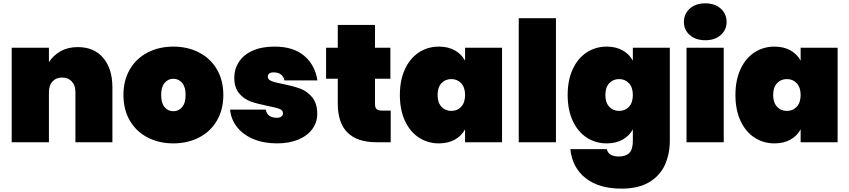

<svg xmlns="http://www.w3.org/2000/svg" viewBox="-20 -849 5069 1146"><path d="M49.8 0V-564H272V-478Q297.9 -518.1 341.3 -543Q384.8 -567.9 444.8 -567.9Q542 -567.9 596.4 -502.9Q650.9 -438 650.9 -327.1V0H430.2V-298.8Q430.2 -338.9 408.7 -362.5Q387.2 -386.2 351.1 -386.2Q314 -386.2 293 -362.5Q272 -338.9 272 -298.8V0Z M716.8 -282.2Q716.8 -370.1 755.4 -435.5Q793.9 -501 861.8 -535.9Q929.7 -570.8 1014.6 -570.8Q1099.6 -570.8 1167.7 -535.9Q1235.8 -501 1274.4 -435.5Q1313 -370.1 1313 -282.2Q1313 -194.3 1274.4 -128.7Q1235.8 -63 1167.7 -28.1Q1099.6 6.8 1014.6 6.8Q929.7 6.8 861.8 -28.1Q793.9 -63 755.4 -128.4Q716.8 -193.8 716.8 -282.2ZM941.9 -282.2Q941.9 -234.4 962.4 -209.7Q982.9 -185.1 1014.6 -185.1Q1045.9 -185.1 1066.9 -209.5Q1087.9 -233.9 1087.9 -282.2Q1087.9 -330.1 1066.9 -354.5Q1045.9 -378.9 1014.6 -378.9Q983.9 -378.9 962.9 -354.5Q941.9 -330.1 941.9 -282.2Z M1353.5 -194.8H1566.4Q1570.3 -169.9 1587.9 -158Q1605.5 -146 1632.3 -146Q1649.4 -146 1659.4 -153.6Q1669.4 -161.1 1669.4 -171.9Q1669.4 -190.9 1648.4 -199Q1627.4 -207 1577.6 -216.8Q1516.6 -229 1477.1 -242.9Q1437.5 -256.8 1408 -291Q1378.4 -325.2 1378.4 -384.8Q1378.4 -436.5 1406 -479.2Q1433.6 -522 1487.5 -546.4Q1541.5 -570.8 1618.7 -570.8Q1732.4 -570.8 1796.9 -514.9Q1861.3 -459 1874.5 -369.1H1677.7Q1672.9 -392.1 1656.7 -404.5Q1640.6 -417 1613.3 -417Q1596.2 -417 1587.4 -410.4Q1578.6 -403.8 1578.6 -391.1Q1578.6 -374 1599.6 -365.5Q1620.6 -356.9 1666.5 -348.1Q1727.5 -335.9 1769.5 -321Q1811.5 -306.2 1842.5 -269.5Q1873.5 -232.9 1873.5 -168.9Q1873.5 -119.1 1844.5 -79.1Q1815.4 -39.1 1761 -16.1Q1706.5 6.8 1633.3 6.8Q1553.7 6.8 1492.2 -19Q1430.7 -44.9 1394.5 -91.1Q1358.4 -137.2 1353.5 -194.8Z M1926.3 -378.9V-564H1996.1V-700.2H2218.3V-564H2310.1V-378.9H2218.3V-227.1Q2218.3 -207 2227.8 -198Q2237.3 -189 2259.3 -189H2312V0H2228Q1996.1 0 1996.1 -231V-378.9Z M2366.7 -282.2Q2366.7 -371.1 2397.2 -436.5Q2427.7 -502 2480.7 -536.4Q2533.7 -570.8 2599.6 -570.8Q2654.8 -570.8 2694.8 -548.3Q2734.9 -525.9 2755.9 -486.8V-564H2976.6V0H2755.9V-77.1Q2734.9 -38.1 2694.8 -15.6Q2654.8 6.8 2599.6 6.8Q2533.7 6.8 2480.7 -27.6Q2427.7 -62 2397.2 -127.4Q2366.7 -192.9 2366.7 -282.2ZM2591.8 -282.2Q2591.8 -237.3 2614.7 -212.2Q2637.7 -187 2673.8 -187Q2710 -187 2732.9 -211.9Q2755.9 -236.8 2755.9 -282.2Q2755.9 -327.1 2732.7 -352.1Q2709.5 -377 2673.8 -377Q2637.7 -377 2614.7 -352.1Q2591.8 -327.1 2591.8 -282.2Z M3076.2 0V-740.2H3298.3V0Z M3368.2 -282.2Q3368.2 -371.1 3398.7 -436.5Q3429.2 -502 3482.2 -536.4Q3535.2 -570.8 3601.1 -570.8Q3656.2 -570.8 3696.3 -548.3Q3736.3 -525.9 3757.3 -486.8V-564H3978V-9.8Q3978 69.3 3949 134.3Q3919.9 199.2 3855.5 238Q3791 276.9 3689.9 276.9Q3553.7 276.9 3474.4 213.4Q3395 149.9 3384.3 41H3602.1Q3610.8 85 3674.3 85Q3713.4 85 3735.4 64.9Q3757.3 44.9 3757.3 -9.8V-77.1Q3736.3 -38.1 3696.3 -15.6Q3656.2 6.8 3601.1 6.8Q3535.2 6.8 3482.2 -27.6Q3429.2 -62 3398.7 -127.4Q3368.2 -192.9 3368.2 -282.2ZM3593.3 -282.2Q3593.3 -237.3 3616.2 -212.2Q3639.2 -187 3675.3 -187Q3711.4 -187 3734.4 -211.9Q3757.3 -236.8 3757.3 -282.2Q3757.3 -327.1 3734.1 -352.1Q3710.9 -377 3675.3 -377Q3639.2 -377 3616.2 -352.1Q3593.3 -327.1 3593.3 -282.2Z M4062 -717.8Q4062 -765.6 4096.9 -797.4Q4131.8 -829.1 4189.9 -829.1Q4247.1 -829.1 4282 -797.6Q4316.9 -766.1 4316.9 -717.8Q4316.9 -670.9 4282 -639.9Q4247.1 -608.9 4189.9 -608.9Q4131.8 -608.9 4096.9 -639.9Q4062 -670.9 4062 -717.8ZM4077.6 0V-564H4299.8V0Z M4369.6 -282.2Q4369.6 -371.1 4400.1 -436.5Q4430.7 -502 4483.6 -536.4Q4536.6 -570.8 4602.5 -570.8Q4657.7 -570.8 4697.8 -548.3Q4737.8 -525.9 4758.8 -486.8V-564H4979.5V0H4758.8V-77.1Q4737.8 -38.1 4697.8 -15.6Q4657.7 6.8 4602.5 6.8Q4536.6 6.8 4483.6 -27.6Q4430.7 -62 4400.1 -127.4Q4369.6 -192.9 4369.6 -282.2ZM4594.7 -282.2Q4594.7 -237.3 4617.7 -212.2Q4640.6 -187 4676.8 -187Q4712.9 -187 4735.8 -211.9Q4758.8 -236.8 4758.8 -282.2Q4758.8 -327.1 4735.6 -352.1Q4712.4 -377 4676.8 -377Q4640.6 -377 4617.7 -352.1Q4594.7 -327.1 4594.7 -282.2Z"/></svg>

Font: Poppins Black
Style: Regular
Weight: 900
Designer: Ninad Kale (Devanagari), Jonny Pinhorn (Latin)
Foundry: Indian Type Foundry
Version: 4.004